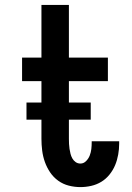

<svg xmlns="http://www.w3.org/2000/svg" viewBox="-20 -755 540 783"><path d="M308 8Q284 8 260.5 2Q237 -4 217.5 -18Q198 -32 184.5 -52Q171 -72 163 -94.5Q155 -117 152 -141Q149 -165 149 -189V-424H70V-520H149V-735H261V-520H420V-424H261V-189Q261 -178 261.5 -168Q262 -158 263.5 -148Q265 -138 267.5 -128Q270 -118 275 -109Q280 -100 288.5 -94Q297 -88 308 -88Q321 -88 331 -98Q341 -108 346 -121Q351 -134 352.5 -147.5Q354 -161 354 -175V-179H466V-169Q466 -147 462 -124.5Q458 -102 449.5 -81.5Q441 -61 426.5 -43Q412 -25 393 -13.5Q374 -2 352 3Q330 8 308 8ZM88 -267V-337H350V-267Z"/></svg>

Font: Iosevka Curly
Style: Bold
Weight: 700
Monospace: yes
Designer: Belleve Invis
Foundry: Belleve Invis
Version: Version 22.1.2; ttfautohint (v1.8.4)